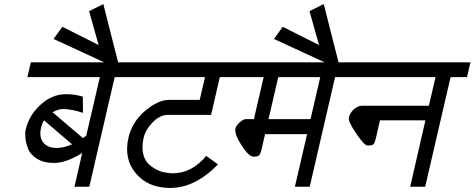

<svg xmlns="http://www.w3.org/2000/svg" viewBox="-20 -920 2338 946"><path d="M182 -289Q172 -246 193 -218Q214 -191 260 -191Q294 -191 335 -209L197 -327Q189 -317 182 -289ZM388 -240Q399 -245 405 -252L472 -540H115L132 -613H644L627 -540H545L420 0H347L385 -166Q307 -118 248 -117Q195 -117 162 -138Q128 -160 118 -188Q106 -221 105 -242Q103 -269 107 -283Q123 -352 180 -404Q236 -456 306 -456Q348 -456 388 -444L389 -364Q338 -381 294 -383Q268 -383 239 -367Z M562 -613H493L244 -728L287 -788L466 -698L419 -865L489 -900Z M613 -242Q632 -321 695 -374Q760 -428 813 -428H964L990 -540H607L624 -613H1212L1195 -540H1063L1020 -354H808Q767 -354 731 -316Q696 -280 687 -238Q678 -196 685 -164Q692 -132 710 -114Q728 -96 752 -84Q773 -73 795 -70Q821 -66 830 -66Q925 -66 996 -152L1054 -110Q941 6 819 6Q710 6 650 -65Q589 -136 613 -242Z M1510 -333 1558 -540H1351L1303 -333ZM1140 -286Q1143 -301 1160 -316Q1179 -333 1190 -333H1231L1279 -540H1175L1192 -613H1730L1713 -540H1631L1506 0H1433L1493 -259H1286L1268 -181Q1264 -164 1257 -155Q1251 -148 1229 -148Q1206 -148 1170 -204Q1134 -260 1140 -286Z M1648 -613H1579L1330 -728L1373 -788L1552 -698L1505 -865L1575 -900Z M1699 -342Q1704 -363 1722 -380Q1743 -399 1763 -399H2093L2126 -540H1693L1710 -613H2298L2281 -540H2200L2075 0H2001L2076 -327H1852L1832 -239Q1826 -215 1820 -209Q1814 -203 1791 -203Q1775 -203 1735 -262Q1694 -322 1699 -342Z"/></svg>

Font: Miedinger
Style: Italic
Weight: 400
Italic angle: -13°
Version: Version 001.000